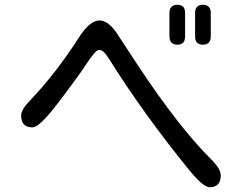

<svg xmlns="http://www.w3.org/2000/svg" viewBox="-20 -812 1040 808"><path d="M727 -624Q693 -624 693 -659V-757Q693 -792 727 -792Q759 -792 759 -757V-659Q759 -624 727 -624ZM834 -624Q801 -624 801 -659V-757Q801 -792 834 -792Q867 -792 867 -757V-659Q867 -624 834 -624ZM862 -24Q836 -24 778 -94Q682 -212 597.5 -329Q513 -446 439 -564Q416 -602 398 -602Q388 -602 373 -583.5Q358 -565 340 -537.5Q322 -510 302 -483Q283 -457 257 -422Q231 -387 204.5 -353.5Q178 -320 154.5 -298Q131 -276 116 -276Q69 -276 69 -326Q69 -352 111 -394Q166 -452 217 -518.5Q268 -585 315 -659Q360 -726 398 -726Q436 -726 473 -670L561 -536Q645 -409 721.5 -310.5Q798 -212 868 -142Q909 -102 909 -74Q909 -24 862 -24Z"/></svg>

Font: Huninn
Style: Regular
Weight: 400
Designer: justfont
Foundry: justfont
Version: Version 1.003